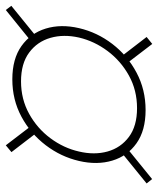

<svg xmlns="http://www.w3.org/2000/svg" viewBox="-14 -716 545 662"><g transform="rotate(90 259.0 -385.5)"><path d="M202 -155Q131.5 -155 87.2 -186.5Q43 -218 27 -270.2Q11 -322.5 25.5 -385Q40 -447.5 80 -499.8Q120 -552 178.8 -583.2Q237.5 -614.5 308 -614.5Q378.5 -614.5 422.5 -583.2Q466.5 -552 482.2 -499.8Q498 -447.5 483.5 -385Q469 -322.5 429.2 -270.2Q389.5 -218 331 -186.5Q272.5 -155 202 -155ZM-37 -132.5 -51.5 -151.5 66 -247 81 -228ZM429.5 -132.5 356.5 -228 380 -247 453 -152ZM209 -185Q270.5 -185 321 -213Q371.5 -241 405.2 -286.5Q439 -332 451 -385Q463.5 -438 450.8 -483.5Q438 -529 400.5 -557Q363 -585 301.5 -585Q239.5 -585 189 -557Q138.5 -529 104.5 -483.5Q70.5 -438 58 -385Q46 -332 59 -286.5Q72 -241 109.8 -213Q147.5 -185 209 -185ZM129.5 -522.5 56 -618 80 -637.5 153 -542ZM444 -523 429 -542 546 -637 561 -618Z"/></g></svg>

Font: Bodoni Moda 9pt SemiBold
Style: Italic
Weight: 600
Italic angle: -13°
Designer: Owen Earl
Foundry: indestructible type
Version: Version 2.004